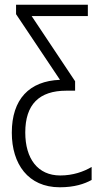

<svg xmlns="http://www.w3.org/2000/svg" viewBox="-20 -552 426 813"><path d="M233 241C295 241 337 227 368 210V155C334 175 289 191 235 191C140 191 87 120 87 9C87 -110 146 -168 261 -168H298V-208L114 -484H352V-532H48V-492L234 -214C104 -209 30 -132 30 10C30 142 99 241 233 241Z"/></svg>

Font: Noto Sans Display SemiCondensed Light
Style: Regular
Weight: 300
Width: 4
Designer: Monotype Design Team
Foundry: Monotype Imaging Inc.
Version: Version 1.900